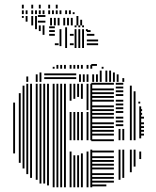

<svg xmlns="http://www.w3.org/2000/svg" viewBox="-20 -796 663 816"><path d="M44 -144H36V-360H44ZM68 -104H60V-400H68ZM84 -80H76V-432H84ZM100 -56H92V-440H100ZM116 -40H108V-440H116ZM140 -32H132V-440H140ZM156 -16H148V-440H156ZM172 -16H164V-440H172ZM188 -8H180V-440H188ZM212 0H204V-440H212ZM228 0H220V-440H228ZM244 0H236V-440H244ZM260 0H252V-440H260ZM284 0H276V-152H284ZM284 -200H276V-320H284ZM284 -368H276V-440H284ZM300 0H292V-136H300ZM300 -200H292V-320H300ZM300 -376H292V-440H300ZM316 0H308V-136H316ZM316 -200H308V-320H316ZM316 -384H308V-440H316ZM332 0H324V-144H332ZM332 -200H324V-320H332ZM332 -376H324V-440H332ZM356 0H348V-152H356ZM356 -200H348V-320H356ZM356 -328H348V-440H356ZM372 0H364V-160H372ZM372 -200H364V-440H372ZM432 -4H368V-12H432ZM464 -20H368V-28H464ZM464 -36H368V-44H464ZM464 -52H368V-60H464ZM464 -76H368V-84H464ZM464 -92H368V-100H464ZM464 -108H368V-116H464ZM464 -124H368V-132H464ZM464 -148H368V-156H464ZM464 -196H368V-204H464ZM464 -220H368V-228H464ZM464 -236H368V-244H464ZM464 -252H368V-260H464ZM464 -268H368V-276H464ZM464 -292H368V-300H464ZM464 -308H368V-316H464ZM464 -324H368V-332H464ZM464 -340H368V-348H464ZM464 -364H368V-372H464ZM464 -380H368V-388H464ZM464 -396H368V-404H464ZM464 -412H368V-420H464ZM464 -436H368V-444H464ZM492 -32H484V-160H492ZM492 -200H484V-248H492ZM508 -40H500V-160H508ZM508 -200H500V-248H508ZM504 -260H472V-268H504ZM504 -276H472V-284H504ZM504 -292H472V-300H504ZM504 -316H472V-324H504ZM504 -332H472V-340H504ZM504 -348H472V-356H504ZM504 -364H472V-372H504ZM504 -388H472V-396H504ZM504 -404H472V-412H504ZM504 -420H472V-428H504ZM504 -436H472V-444H504ZM540 -64H532V-160H540ZM540 -200H532V-344H540ZM556 -88H548V-160H556ZM556 -200H548V-344H556ZM580 -120H572V-152H580ZM580 -208H572V-344H580ZM592 -220H576V-228H592ZM592 -236H576V-244H592ZM592 -252H576V-260H592ZM592 -268H576V-276H592ZM592 -292H576V-300H592ZM584 -308H576V-316H584ZM584 -324H576V-332H584ZM540 -344H532V-408H540ZM556 -344H548V-408H556ZM576 -356H568V-364H576ZM540 -408H532V-432H540ZM100 -448H92V-471H100ZM140 -448H132V-480H140ZM156 -448H148V-488H156ZM304 -460H168V-468H304ZM304 -476H168V-484H304ZM324 -448H316V-480H324ZM340 -448H332V-480H340ZM356 -448H348V-480H356ZM380 -448H372V-480H380ZM396 -448H388V-480H396ZM412 -448H404V-496H412ZM436 -448H428V-496H436ZM452 -448H444V-496H452ZM468 -448H460V-488H468ZM484 -448H476V-480H484ZM508 -448H500V-464H508ZM212 -504H204V-512H212ZM228 -504H220V-520H228ZM244 -504H236V-520H244ZM260 -504H252V-520H260ZM284 -504H276V-520H284ZM300 -504H292V-520H300ZM316 -504H308V-520H316ZM332 -504H324V-520H332ZM356 -504H348V-520H356ZM372 -504H364V-520H372ZM392 -516H368V-524H392ZM420 -504H412V-512H420ZM137 -672H129V-688H137ZM153 -664H145V-688H153ZM169 -648H161V-688H169ZM229 -604H213V-612H229ZM213 -644H189V-652H213ZM213 -660H189V-668H213ZM213 -676H189V-684H213ZM241 -600H233V-672H241ZM265 -592H257V-680H265ZM293 -604H277V-612H293ZM293 -644H277V-652H293ZM305 -592H297V-664H305ZM321 -592H313V-664H321ZM337 -592H329V-664H337ZM397 -604H349V-612H397ZM397 -620H349V-628H397ZM381 -644H349V-652H381ZM365 -660H349V-668H365ZM305 -664H297V-672H305ZM321 -664H313V-672H321ZM337 -664H329V-672H337ZM353 -664H345V-672H353ZM305 -680H297V-688H305ZM321 -680H313V-688H321ZM337 -680H329V-688H337ZM81 -720H73V-728H81ZM97 -704H89V-728H97ZM121 -688H113V-728H121ZM137 -688H129V-728H137ZM173 -700H141V-708H173ZM173 -724H141V-732H173ZM201 -688H193V-720H201ZM217 -688H209V-720H217ZM233 -688H225V-720H233ZM257 -688H249V-720H257ZM273 -688H265V-720H273ZM289 -688H281V-720H289ZM313 -688H305V-728H313ZM329 -688H321V-712H329ZM81 -736H73V-752H81ZM97 -736H89V-752H97ZM121 -736H113V-752H121ZM137 -736H129V-752H137ZM153 -736H145V-752H153ZM169 -736H161V-752H169ZM193 -736H185V-752H193ZM209 -736H201V-752H209ZM225 -736H217V-752H225ZM241 -736H233V-752H241ZM265 -736H257V-752H265ZM281 -736H273V-752H281ZM297 -736H289V-744H297ZM81 -760H73V-776H81ZM121 -760H113V-776H121ZM153 -760H145V-776H153ZM193 -760H185V-776H193ZM225 -760H217V-776H225Z"/></svg>

Font: Rubik Lines
Style: Regular
Weight: 400
Designer: Hubert and Fischer, NaN
Foundry: Hubert and Fischer, NaN
Version: Version 2.201